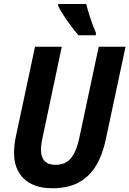

<svg xmlns="http://www.w3.org/2000/svg" viewBox="-20 -953 662 982"><path d="M247.1 9.8Q184.6 9.8 140.9 -12.2Q97.2 -34.2 74.5 -75Q51.8 -115.7 51.8 -171.4Q51.8 -188.5 54 -209.5Q56.2 -230.5 60.1 -250L159.2 -713.9H295.9L197.8 -249.5Q193.8 -232.4 191.7 -216.6Q189.5 -200.7 189.5 -188Q189.5 -149.4 208 -129.6Q226.6 -109.9 263.2 -109.9Q298.3 -109.9 322 -125.2Q345.7 -140.6 361.1 -172.1Q376.5 -203.6 386.7 -252.4L484.9 -713.9H622.1L520.5 -237.3Q504.9 -162.6 471.9 -106.9Q439 -51.3 384.3 -20.8Q329.6 9.8 247.1 9.8ZM381.3 -772.5Q365.2 -791 344.7 -818.1Q324.2 -845.2 305.9 -873.3Q287.6 -901.4 277.3 -922.9V-932.6H420.9Q426.3 -910.6 433.6 -886.5Q440.9 -862.3 450.2 -836.7Q459.5 -811 470.7 -784.7L469.7 -772.5Z"/></svg>

Font: Open Sans SemiCondensed
Style: Bold Italic
Weight: 700
Width: 4
Italic angle: -12°
Designer: Monotype Design Team
Foundry: Monotype Imaging Inc.
Version: Version 3.003